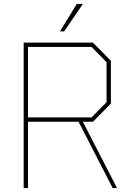

<svg xmlns="http://www.w3.org/2000/svg" viewBox="-20 -953 683 973"><path d="M284 -794 369 -933H400L305 -794ZM100 0V-737H451L542 -645V-428L451 -336H400L573 0H551L378 -336H122V0ZM122 -358H444L520 -435V-638L444 -715H122Z"/></svg>

Font: Tomorrow Thin
Style: Regular
Weight: 250
Designer: Tony de Marco, Monica Rizzolli
Foundry: Just in Type
Version: Version 2.002